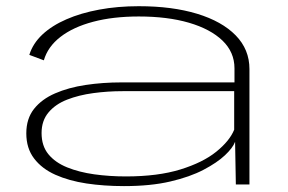

<svg xmlns="http://www.w3.org/2000/svg" viewBox="-20 -610 953 635"><path d="M390 5.5Q478.5 5.5 543.5 -9.8Q608.5 -25 653.2 -48.5Q698 -72 724 -96.5Q750 -121 757.5 -141L760 0H805V-381.5Q805 -446.5 759.5 -493Q714 -539.5 631.8 -564.5Q549.5 -589.5 439 -589.5Q369 -589.5 308.2 -578.2Q247.5 -567 199.8 -546.2Q152 -525.5 120.2 -495.8Q88.5 -466 77 -428.5L125 -410.5Q138 -455.5 180 -488Q222 -520.5 288 -538Q354 -555.5 439 -555.5Q534 -555.5 605 -534.8Q676 -514 715.8 -475.8Q755.5 -437.5 755.5 -384V-337.5H382Q320 -337.5 263.2 -329Q206.5 -320.5 162.2 -301.2Q118 -282 92.5 -249.8Q67 -217.5 67 -169Q67 -119.5 92.8 -85.8Q118.5 -52 163.2 -32Q208 -12 266 -3.2Q324 5.5 390 5.5ZM396.5 -26.5Q341.5 -26.5 291.5 -33.5Q241.5 -40.5 202 -56.5Q162.5 -72.5 140 -100Q117.5 -127.5 117.5 -170Q117.5 -211 140.5 -238.2Q163.5 -265.5 202 -280.5Q240.5 -295.5 288.2 -302Q336 -308.5 385.5 -308.5H754.5V-181Q739.5 -144 695.2 -108.2Q651 -72.5 576.5 -49.5Q502 -26.5 396.5 -26.5Z"/></svg>

Font: Anybody ExtraExpanded ExtraLight
Style: Regular
Weight: 250
Width: 8
Version: Version 1.113;gftools[0.9.25]